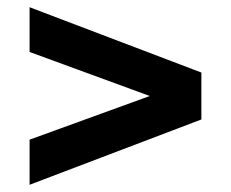

<svg xmlns="http://www.w3.org/2000/svg" viewBox="-20 -616 639 532"><path d="M62 -596V-472L395 -350L62 -229V-104L538 -285V-415Z"/></svg>

Font: AWKNG-Font
Style: Bold
Weight: 700
Designer: Awakening Church
Foundry: Awakening Church
Version: Version 1.700;PS 001.700;hotconv 1.0.88;makeotf.lib2.5.64775